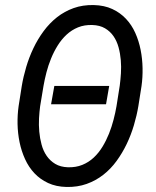

<svg xmlns="http://www.w3.org/2000/svg" viewBox="-20 -741 627 771"><path d="M405.8 -322.3H185.1L198.2 -396H418.5ZM535.6 -314.9Q529.3 -277.3 517.8 -238.5Q506.3 -199.7 489 -163.3Q471.7 -127 448.2 -94.7Q424.8 -62.5 394.8 -39.1Q364.7 -15.6 327.9 -2.4Q291 10.7 247.1 9.8Q205.1 8.8 173.1 -6.1Q141.1 -21 118.2 -45.4Q95.2 -69.8 80.6 -102.1Q65.9 -134.3 58.6 -169.9Q51.3 -205.6 50.5 -242.7Q49.8 -279.8 54.7 -314.5L67.4 -395.5Q73.7 -433.1 85.2 -471.9Q96.7 -510.7 114 -547.1Q131.3 -583.5 155 -615.7Q178.7 -647.9 208.7 -671.6Q238.8 -695.3 275.6 -708.5Q312.5 -721.7 356.4 -720.7Q398.9 -719.7 430.9 -704.8Q462.9 -689.9 485.8 -665.5Q508.8 -641.1 523.2 -608.9Q537.6 -576.7 544.7 -540.8Q551.8 -504.9 552.5 -467.5Q553.2 -430.2 548.3 -395.5ZM460.9 -397.5Q463.9 -419.9 465.6 -446.3Q467.3 -472.7 465.1 -499.3Q462.9 -525.9 456.1 -551Q449.2 -576.2 435.8 -595.7Q422.4 -615.2 401.6 -627.4Q380.9 -639.6 350.6 -640.6Q318.8 -641.6 293.2 -631.1Q267.6 -620.6 247.3 -601.8Q227.1 -583 211.7 -558.3Q196.3 -533.7 185.1 -506.1Q173.8 -478.5 166.5 -450.2Q159.2 -421.9 154.8 -396.5L141.1 -314Q138.2 -292 136.7 -265.6Q135.3 -239.3 137.7 -212.4Q140.1 -185.5 147 -160.2Q153.8 -134.8 167.5 -115Q181.2 -95.2 201.9 -82.8Q222.7 -70.3 252.9 -69.3Q284.7 -68.4 310.5 -78.9Q336.4 -89.4 356.4 -108.2Q376.5 -127 391.6 -151.9Q406.7 -176.8 417.7 -204.3Q428.7 -231.9 436 -260.3Q443.4 -288.6 447.8 -314.5Z"/></svg>

Font: Roboto Mono
Style: Italic
Weight: 400
Designer: Google
Version: Version 2.000985; 2015; ttfautohint (v1.3)